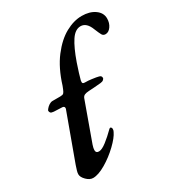

<svg xmlns="http://www.w3.org/2000/svg" viewBox="-171 -819 879 946"><g transform="rotate(-30 268.0 -346.0)"><path d="M29 -38Q29 -47 32.5 -58.5Q36 -70 41 -85L135 -342Q138 -348 138 -353Q138 -359 134 -361.5Q130 -364 125 -364L79 -366Q65 -367 61 -372Q57 -377 57 -384Q57 -386 63.5 -394Q70 -402 80 -408.5Q90 -415 100 -415H144Q158 -415 163 -420Q168 -425 173 -437.5Q178 -450 180 -455Q207 -542 250 -598Q293 -654 340.5 -680Q388 -706 433 -706Q478 -706 507 -685.5Q536 -665 536 -633Q536 -607 522.5 -588Q509 -569 491 -569Q478 -569 472 -579.5Q466 -590 455 -617Q437 -665 403 -665Q372 -665 347.5 -628Q323 -591 298 -520Q279 -464 271 -433Q270 -429 270 -424Q270 -418 273.5 -416Q277 -414 285 -414Q302 -414 320 -411.5Q338 -409 344 -408Q362 -405 367 -401Q372 -397 372 -389Q372 -385 366 -379.5Q360 -374 348 -373Q305 -369 280 -368Q263 -367 254.5 -363Q246 -359 242 -349L163 -130Q157 -112 157 -102Q157 -85 174 -85Q191 -85 218 -106Q245 -127 271 -153Q275 -158 279.5 -158.5Q284 -159 285 -156Q288 -153 288 -147Q288 -139 284 -132Q272 -106 235.5 -71Q199 -36 156.5 -11Q114 14 84 14Q65 14 47 -4Q29 -22 29 -38Z"/></g></svg>

Font: EB Garamond SemiBold
Style: Italic
Weight: 600
Italic angle: -17.2°
Designer: Georg Duffner and Octavio Pardo
Foundry: Georg Duffner
Version: Version 1.000